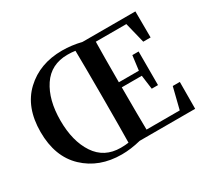

<svg xmlns="http://www.w3.org/2000/svg" viewBox="-153 -994 1340 1247"><g transform="rotate(-30 517.5 -370.5)"><path d="M510 -346V-395Q510 -609 508 -715Q483 -719 450 -719Q326 -719 261.5 -622.5Q197 -526 197 -371Q197 -216 261.5 -119Q326 -22 449 -22Q483 -22 508 -26Q510 -131 510 -346ZM941 -201H994L993 0H577Q501 19 433 19Q265 19 156.5 -83.5Q48 -186 48 -371Q48 -556 156.5 -658Q265 -760 433 -760Q502 -760 577 -742H973L974 -546H919L881 -700H652Q650 -602 650 -397H800L814 -506H861V-254H814L800 -359H650Q650 -143 652 -41H901Z"/></g></svg>

Font: Swei Spring CJKtc
Style: Bold
Weight: 700
Version: Version 1.021